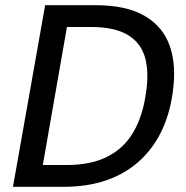

<svg xmlns="http://www.w3.org/2000/svg" viewBox="-20 -720 717 740"><path d="M30 0 154 -700H348Q467 -700 538 -658.5Q609 -617 635 -541Q661 -465 645 -359Q633 -276 600.5 -210.5Q568 -145 515 -97.5Q462 -50 389.5 -25Q317 0 224 0ZM145 -84H236Q332 -84 395.5 -117Q459 -150 494.5 -211.5Q530 -273 542 -358Q555 -439 539.5 -496.5Q524 -554 473 -585Q422 -616 329 -616H238Z"/></svg>

Font: DM Sans 10pt Medium
Style: Italic
Weight: 500
Italic angle: -10°
Version: Version 4.004;gftools[0.9.30]